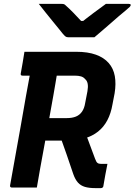

<svg xmlns="http://www.w3.org/2000/svg" viewBox="-20 -967 694 990"><path d="M467 -775Q453 -775 426 -775Q399 -775 372 -775Q345 -775 331 -775Q324 -775 319 -778Q314 -781 303 -794Q296 -803 282.5 -819.5Q269 -836 251.5 -857.5Q234 -879 215.5 -902Q197 -925 180 -947Q206 -947 238.5 -947Q271 -947 296 -947Q307 -947 311 -945Q315 -943 322 -936Q336 -924 359.5 -900Q383 -876 418 -838L369 -859Q384 -859 401 -859Q418 -859 435 -859L380 -836Q426 -873 461.5 -899.5Q497 -926 526 -947H644Q648 -947 650.5 -946Q653 -945 653.5 -943.5Q654 -942 654 -940Q653 -936 649 -931.5Q645 -927 628 -913Q613 -901 592 -883Q571 -865 548.5 -845Q526 -825 504.5 -807Q483 -789 467 -775ZM413 -302Q428 -263 441.5 -225.5Q455 -188 470 -149Q476 -132 482.5 -127Q489 -122 501 -122Q505 -122 508 -122Q511 -122 515 -122H534Q528 -93 523 -65Q518 -37 513 -8Q513 -3 509 0Q505 3 500 3Q496 3 488 3Q480 3 473 3Q439 3 417.5 -3.5Q396 -10 382 -25.5Q368 -41 358 -69Q341 -119 324 -169Q307 -219 289 -268ZM106 -700Q173 -700 240 -700Q307 -700 373 -700Q433 -700 474.5 -685Q516 -670 540.5 -642Q565 -614 572 -574.5Q579 -535 571 -486L560 -429Q552 -382 533.5 -347Q515 -312 485.5 -288.5Q456 -265 415.5 -253.5Q375 -242 323 -242Q292 -242 261 -242Q230 -242 200 -242L188 -237L210 -358Q239 -358 267.5 -358Q296 -358 324 -358Q352 -358 371.5 -366Q391 -374 403 -391.5Q415 -409 419 -435L431 -497Q435 -520 432 -535.5Q429 -551 419 -559Q411 -569 398 -573Q385 -577 364 -577Q320 -577 275 -577Q230 -577 185.5 -577Q141 -577 96 -577Q90 -577 88 -580Q86 -583 87 -588Q92 -617 97 -644.5Q102 -672 106 -700ZM170 0Q137 0 106 0Q75 0 41 0Q36 0 33.5 -3Q31 -6 32 -11Q46 -92 60 -167.5Q74 -243 87 -318Q100 -393 113.5 -469.5Q127 -546 142 -625H293L276 -598Q271 -566 265.5 -535Q260 -504 255 -474Q244 -412 233 -351.5Q222 -291 211 -229Q200 -167 187 -98Q182 -71 178 -46Q174 -21 170 0Z"/></svg>

Font: RecMonoLinear Nerd Font Mono
Style: Bold Italic
Weight: 700
Italic angle: -10°
Monospace: yes
Version: Version 1.085; ttfautohint (v1.8.4.7-5d5b);Nerd Fonts 3.2.1